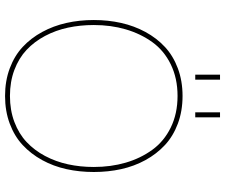

<svg xmlns="http://www.w3.org/2000/svg" viewBox="-86 -804 900 768"><g transform="rotate(90 364.0 -420.0)"><path d="M298.8 -850.1V-751H278.8V-850.1ZM449.2 -850.1V-751H429.2V-850.1ZM363.8 9.8Q303.7 9.8 253.4 -9Q203.1 -27.8 167.7 -60.8Q132.3 -93.8 107.9 -138.7Q83.5 -183.6 71.8 -235.6Q60.1 -287.6 60.1 -345.2Q60.1 -402.8 71.8 -454.8Q83.5 -506.8 107.9 -551.8Q132.3 -596.7 167.7 -629.6Q203.1 -662.6 253.4 -681.4Q303.7 -700.2 363.8 -700.2Q424.3 -700.2 474.6 -681.4Q524.9 -662.6 560.3 -629.6Q595.7 -596.7 620.4 -551.8Q645 -506.8 656.5 -454.8Q668 -402.8 668 -345.2Q668 -287.6 656.5 -235.6Q645 -183.6 620.4 -138.7Q595.7 -93.8 560.3 -60.8Q524.9 -27.8 474.6 -9Q424.3 9.8 363.8 9.8ZM647.9 -345.2Q647.9 -413.6 630.6 -472.9Q613.3 -532.2 579.3 -579.1Q545.4 -626 490 -653.1Q434.6 -680.2 363.8 -680.2Q293 -680.2 237.5 -653.1Q182.1 -626 148.4 -579.1Q114.7 -532.2 97.4 -472.9Q80.1 -413.6 80.1 -345.2Q80.1 -291 90.6 -241.9Q101.1 -192.9 123.8 -150.1Q146.5 -107.4 179.4 -76.4Q212.4 -45.4 259.5 -27.6Q306.6 -9.8 363.8 -9.8Q420.9 -9.8 468 -27.6Q515.1 -45.4 548.1 -76.4Q581.1 -107.4 603.8 -150.1Q626.5 -192.9 637.2 -241.9Q647.9 -291 647.9 -345.2Z"/></g></svg>

Font: Genome Thin
Style: Regular
Weight: 250
Designer: Alfredo Marco Pradil
Version: Version 1.001